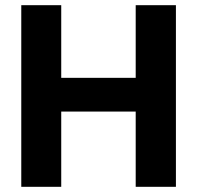

<svg xmlns="http://www.w3.org/2000/svg" viewBox="-20 -720 759 740"><path d="M62 -700H216V-420H503V-700H658V0H503V-290H216V0H62Z"/></svg>

Font: Albert Sans ExtraBold
Style: Regular
Weight: 800
Designer: Andreas Rasmussen
Foundry: a.Foundry
Version: Version 1.025